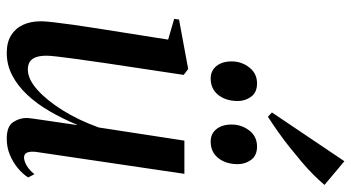

<svg xmlns="http://www.w3.org/2000/svg" viewBox="-250 -754 1016 555"><g transform="rotate(90 257.5 -477.0)"><path d="M133.5 11Q103 11 82.8 -1.5Q62.5 -14 52.2 -36.2Q42 -58.5 42 -88Q42 -100 45 -125.8Q48 -151.5 52.2 -181.5Q56.5 -211.5 60.5 -236.8Q64.5 -262 66 -272L95 -455.5L35 -473L37 -487L180 -513.5L197 -500.5L163 -274.5Q161 -258.5 157.2 -233.5Q153.5 -208.5 150 -182.5Q146.5 -156.5 144 -135Q141.5 -113.5 141.5 -104.5Q141.5 -86.5 145.5 -74.5Q149.5 -62.5 158.2 -56.2Q167 -50 181.5 -50Q209 -50 239.5 -77Q270 -104 299 -150.2Q328 -196.5 349 -255L387 -502.5H483L420 -76.5Q417.5 -59.5 421 -49.2Q424.5 -39 436 -39Q445.5 -39 458.5 -46.2Q471.5 -53.5 484 -69L493.5 -51Q483.5 -35 466.5 -21Q449.5 -7 428 2Q406.5 11 381.5 11Q346 11 333.8 -7.2Q321.5 -25.5 321.5 -46.5Q321.5 -51 323.8 -67.8Q326 -84.5 329.5 -107.2Q333 -130 336.2 -152.8Q339.5 -175.5 342 -192H341Q323.5 -150 302 -113Q280.5 -76 254.5 -48.2Q228.5 -20.5 198.2 -4.8Q168 11 133.5 11ZM207.5 -578.5Q185 -578.5 171.5 -595Q158 -611.5 158 -639Q158 -668 175.5 -690.2Q193 -712.5 221.5 -712.5Q247.5 -712.5 260 -695.5Q272.5 -678.5 272.5 -657Q272.5 -622.5 255 -600.5Q237.5 -578.5 207.5 -578.5ZM390 -578.5Q367 -578.5 353.8 -595Q340.5 -611.5 340.5 -639Q340.5 -668 357.8 -690.2Q375 -712.5 404 -712.5Q430 -712.5 442.5 -695.5Q455 -678.5 455 -657Q455 -622.5 437.5 -600.5Q420 -578.5 390 -578.5ZM305.5 -755.5 446.5 -965 515 -907.5Q501.5 -891.5 484.5 -874.5Q467.5 -857.5 447.2 -840.5Q427 -823.5 405.8 -806.5Q384.5 -789.5 362.2 -773.8Q340 -758 318 -744Z"/></g></svg>

Font: Merriweather 144pt
Style: Italic
Weight: 400
Italic angle: -7.8°
Version: Version 2.101